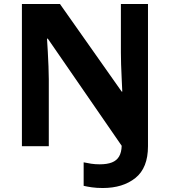

<svg xmlns="http://www.w3.org/2000/svg" viewBox="-20 -734 853 964"><path d="M496 210Q465 210 441 206.5Q417 203 400 199V81Q418 85 438 88Q458 91 481 91Q518 91 542 81.5Q566 72 578 51.5Q590 31 591 -2L220 -540H216Q218 -512 220 -474.5Q222 -437 223.5 -400Q225 -363 225 -336V0H90V-714H281L591 -274H594Q593 -302 591 -338.5Q589 -375 588 -411Q587 -447 587 -471V-714H723V0Q723 109 660 159.5Q597 210 496 210Z"/></svg>

Font: Noto Sans Bamum
Style: Regular
Weight: 400
Designer: Monotype Design Team
Foundry: Monotype Imaging Inc.
Version: Version 2.001